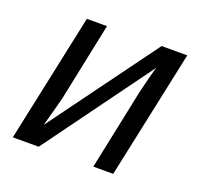

<svg xmlns="http://www.w3.org/2000/svg" viewBox="-100 -645 780 753"><g transform="rotate(20 290.0 -268.0)"><path d="M26 0 140 -536H224L156 -209Q153 -197 146.5 -173Q140 -149 133.5 -125Q127 -101 123 -87L452 -536H559L445 0H362L428 -316Q431 -332 437.5 -358Q444 -384 450.5 -409.5Q457 -435 461 -448L134 0Z"/></g></svg>

Font: Noto Sans Display
Style: Italic
Weight: 400
Italic angle: -12°
Designer: Monotype Design Team
Foundry: Monotype Imaging Inc.
Version: Version 2.003